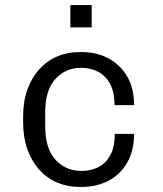

<svg xmlns="http://www.w3.org/2000/svg" viewBox="-20 -726 640 756"><path d="M292 10Q245 10 204.5 -7.5Q164 -25 134 -58.5Q104 -92 87.5 -139Q71 -186 71 -245V-266Q71 -326 87.5 -372.5Q104 -419 134 -452.5Q164 -486 204.5 -503.5Q245 -521 293 -521H301Q361 -521 407.5 -496Q454 -471 481 -424.5Q508 -378 508 -312H431Q431 -363 413.5 -395.5Q396 -428 366.5 -443.5Q337 -459 299 -459Q239 -459 198.5 -415.5Q158 -372 158 -283V-229Q158 -141 198.5 -97Q239 -53 301 -53Q338 -53 367.5 -68Q397 -83 414.5 -115.5Q432 -148 432 -199H508Q508 -133 481 -86Q454 -39 407.5 -14.5Q361 10 301 10ZM257 -618V-706H341V-618Z"/></svg>

Font: Chivo Mono Light
Style: Regular
Weight: 300
Monospace: yes
Designer: Hector Gatti
Foundry: Omnibus-Type
Version: Version 1.008